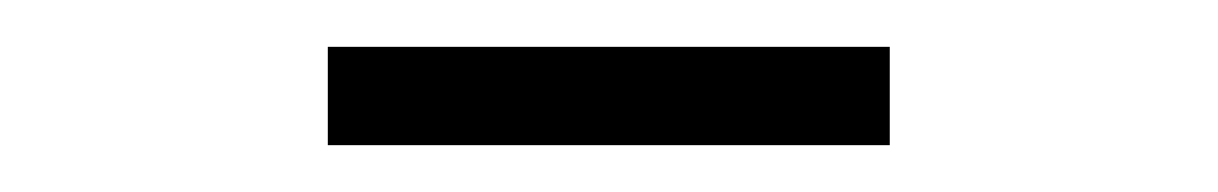

<svg xmlns="http://www.w3.org/2000/svg" viewBox="-20 -902 520 82"><path d="M120 -840V-882H360V-840Z"/></svg>

Font: Hauora
Style: Regular
Weight: 400
Designer: Wayne Shih
Foundry: WCYS
Version: Version 1.001